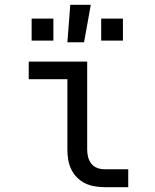

<svg xmlns="http://www.w3.org/2000/svg" viewBox="-20 -775 640 795"><path d="M413 0Q393 0 372 -3.5Q351 -7 332.5 -16Q314 -25 299 -40Q284 -55 275 -74Q266 -93 262.5 -113.5Q259 -134 259 -155V-447H99V-520H341V-155Q341 -139 345 -124Q349 -109 358.5 -97Q368 -85 383 -79.5Q398 -74 413 -74H511V0ZM259 -600 271 -755H356L328 -600ZM399 -607V-698H489V-607ZM111 -607V-698H201V-607Z"/></svg>

Font: Nova Nerd Font
Style: Regular
Weight: 400
Designer: Belleve Invis
Foundry: Belleve Invis
Version: Version 24.1.4; ttfautohint (v1.8.4);Nerd Fonts 3.1.1